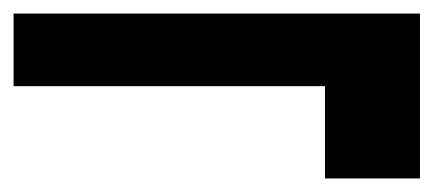

<svg xmlns="http://www.w3.org/2000/svg" viewBox="-29 -458 639 283"><path d="M450 -195V-331H-9V-438H590V-195Z"/></svg>

Font: DM Sans 36pt ExtraBold
Style: Regular
Weight: 800
Designer: Colophon Foundry, Jonny Pinhorn
Foundry: Colophon Foundry
Version: Version 4.004;gftools[0.9.30]